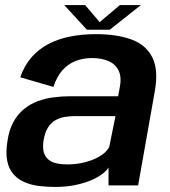

<svg xmlns="http://www.w3.org/2000/svg" viewBox="-20 -733 674 759"><path d="M198 6Q240 6 275 -1Q310 -8 337.5 -19.2Q365 -30.5 383.2 -44.2Q401.5 -58 409 -71V0H526L592 -372.5Q607 -456.5 582.2 -506Q557.5 -555.5 500 -576.8Q442.5 -598 358 -598Q304 -598 256.8 -588.5Q209.5 -579 171 -558.8Q132.5 -538.5 104.2 -506Q76 -473.5 60 -427.5L191 -389.5Q205 -431 227.5 -456Q250 -481 279.5 -492.2Q309 -503.5 343.5 -503.5Q381.5 -503.5 409.5 -491.2Q437.5 -479 449.8 -452Q462 -425 452 -379.5L447 -352.5H257Q224.5 -352.5 191.8 -348.2Q159 -344 129.2 -333Q99.5 -322 75 -302Q50.5 -282 33.2 -251.2Q16 -220.5 9.5 -175.5Q2 -129.5 8.5 -97.2Q15 -65 32.8 -44.8Q50.5 -24.5 76.2 -13.2Q102 -2 133.2 2Q164.5 6 198 6ZM245.5 -83Q224.5 -83 205.8 -86.8Q187 -90.5 173.2 -100.8Q159.5 -111 153.5 -130Q147.5 -149 152.5 -179.5Q157.5 -209.5 169.2 -228.2Q181 -247 197.8 -257Q214.5 -267 234.8 -270.5Q255 -274 276.5 -274H436.5L412 -153Q405 -138 388.8 -125.2Q372.5 -112.5 350 -103Q327.5 -93.5 300.5 -88.2Q273.5 -83 245.5 -83ZM323.5 -615.5H414L537 -713H454L374 -645.5L316.5 -713H234Z"/></svg>

Font: Anybody UltraCondensed Thin SemiBold
Style: Italic
Weight: 600
Italic angle: -10°
Version: Version 1.111